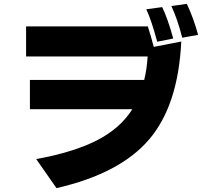

<svg xmlns="http://www.w3.org/2000/svg" viewBox="-20 -887 1040 981"><path d="M113.3 -598.6V-752H735.4Q752 -700.2 765.6 -647.5L906.2 -674.8Q890.6 -348.6 741.7 -174.3Q592.8 0 268.6 74.2L165 -74.2Q357.4 -109.4 476.1 -170.4Q594.7 -231.4 656.2 -329.1H132.8V-478.5H716.8Q730.5 -534.2 734.4 -598.6ZM727.5 -839.8 808.6 -850.6Q836.9 -793 865.2 -690.4L783.2 -673.8Q753.9 -783.2 727.5 -839.8ZM855.5 -856.4 934.6 -867.2Q968.8 -794.9 992.2 -709L911.1 -694.3Q886.7 -790 855.5 -856.4Z"/></svg>

Font: GenEi M Gothic v2 Heavy
Style: Regular
Weight: 800
Version: Version 2.0